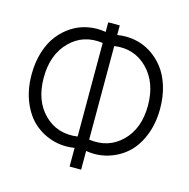

<svg xmlns="http://www.w3.org/2000/svg" viewBox="-106 -823 912 926"><g transform="rotate(15 350.5 -360.0)"><path d="M321.8 -93.3Q266.1 -84 213.6 -99.1Q161.1 -114.3 120.4 -149.9Q79.6 -185.5 54.7 -246.1Q29.8 -306.6 29.8 -382.3Q29.8 -443.4 45.9 -494.9Q62 -546.4 90.1 -582Q118.2 -617.7 155 -640.9Q191.9 -664.1 234.6 -671.9Q277.3 -679.7 321.8 -672.4V-720.2H379.4V-672.4Q423.8 -679.7 466.6 -671.9Q509.3 -664.1 546.1 -640.9Q583 -617.7 611.1 -582Q639.2 -546.4 655.3 -494.9Q671.4 -443.4 671.4 -382.3Q671.4 -306.6 646.5 -246.1Q621.6 -185.5 580.8 -149.9Q540 -114.3 487.5 -99.1Q435.1 -84 379.4 -93.3V0H321.8ZM321.8 -149.9V-617.2Q223.1 -630.9 156.7 -564.2Q90.3 -497.6 90.3 -382.3Q90.3 -267.1 156.5 -201.7Q222.7 -136.2 321.8 -149.9ZM379.4 -149.9Q478 -136.2 544.4 -201.7Q610.8 -267.1 610.8 -381.8Q610.8 -496.6 544.2 -563.7Q477.5 -630.9 379.4 -617.2Z"/></g></svg>

Font: Manrope Light
Style: Regular
Weight: 300
Designer: Mikhail Sharanda
Foundry: Mikhail Sharanda
Version: Version 4.505;FEAKit 1.0